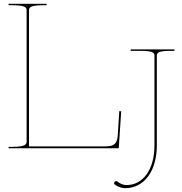

<svg xmlns="http://www.w3.org/2000/svg" viewBox="-20 -780 960 1010"><path d="M667.5 -520V-512.5H717.5C783.5 -512.5 792.5 -503 792.5 -487.5V-15C792.5 110 733.5 193.5 645.5 193.5C629 193.5 612 186.5 597.5 175C595.5 173.5 592.5 172.5 590.5 172.5C585.5 172.5 580 178 580 183.5C580 186.5 581.5 189.5 584.5 191.5C598 202 620.5 210 638 210C738 210 805 120 805 -15V-487.5C805 -503 814 -512.5 880 -512.5H897.5V-520ZM25 -760V-752.5H45C111 -752.5 120 -741.5 120 -726V-35.5C120 -21 113.5 -7.5 45 -7.5H25V0H600C601.5 0 605 -1 605 -4.5L617.5 -194.5L607.5 -195.5L599.5 -68.5C596.5 -26 581.5 -10 536 -10H132.5V-726C132.5 -741.5 141.5 -752.5 207.5 -752.5H225V-760Z"/></svg>

Font: ZnikomitSC
Style: Regular
Weight: 100
Designer: gluk
Foundry: gluk
Version: Version 0.55